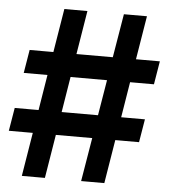

<svg xmlns="http://www.w3.org/2000/svg" viewBox="-52 -775 722 822"><g transform="rotate(5 309.0 -364.0)"><path d="M327.1 0 358.4 -187.5H202.1L171.4 0H72.3L103 -187.5H0L16.6 -287.1H119.1L144 -439.9H42L58.6 -540H160.6L191.4 -727.5H290.5L259.8 -540H416L447.3 -727.5H546.4L515.6 -540H618.2L601.6 -439.9H499L474.1 -287.1H576.2L559.6 -187.5H457.5L426.8 0ZM218.3 -287.1H374.5L399.9 -439.9H243.2Z"/></g></svg>

Font: Inter Display Semi Bold
Style: Regular
Weight: 600
Designer: Rasmus Andersson
Foundry: rsms
Version: Version 4.000;git-37864ae